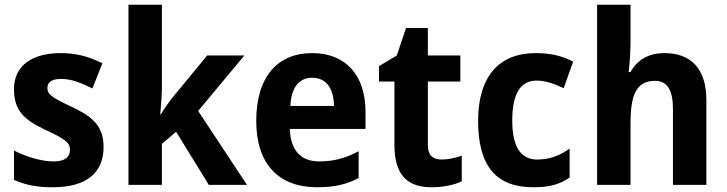

<svg xmlns="http://www.w3.org/2000/svg" viewBox="-20 -780 3069 810"><path d="M417 -161C417 -255 360 -293 279 -331C193 -371 180 -384 180 -409C180 -434 199 -447 238 -447C285 -447 323 -429 370 -407L412 -513C352 -543 298 -556 237 -556C115 -556 39 -503 39 -404C39 -315 80 -275 172 -232C268 -188 275 -173 275 -147C275 -118 255 -99 206 -99C154 -99 90 -119 39 -145V-21C90 1 136 10 203 10C341 10 417 -48 417 -161Z M663 -422V-760H522V0H663V-173L723 -224L861 0H1022L816 -312L1011 -546H854L714 -376C693 -351 677 -327 658 -297H656C660 -340 663 -378 663 -422Z M1297 -556C1152 -556 1061 -458 1061 -269C1061 -87 1157 10 1317 10C1390 10 1443 -2 1493 -29V-142C1437 -112 1387 -99 1325 -99C1249 -99 1205 -147 1203 -236H1522V-309C1522 -464 1437 -556 1297 -556ZM1297 -452C1359 -452 1388 -403 1389 -333H1205C1209 -417 1246 -452 1297 -452Z M1842 -107C1806 -107 1785 -126 1785 -166V-436H1922V-546H1785V-662H1693L1654 -546L1579 -501V-436H1644V-168C1644 -36 1704 10 1801 10C1850 10 1897 0 1928 -15V-123C1898 -113 1871 -107 1842 -107Z M2230 10C2297 10 2339 -1 2383 -31V-153C2340 -123 2300 -107 2245 -107C2178 -107 2141 -160 2141 -271C2141 -382 2174 -440 2244 -440C2280 -440 2315 -428 2358 -408L2398 -520C2360 -540 2312 -556 2240 -556C2086 -556 1997 -458 1997 -270C1997 -77 2075 10 2230 10Z M2640 -599V-760H2499V0H2640V-260C2640 -378 2664 -439 2743 -439C2795 -439 2819 -400 2819 -321V0H2960V-358C2960 -492 2893 -556 2783 -556C2721 -556 2670 -531 2640 -476H2632C2635 -500 2640 -553 2640 -599Z"/></svg>

Font: Noto Sans Kannada SemiCondensed
Style: Bold
Weight: 700
Width: 4
Designer: Jelle Bosma - Monotype Design Team
Foundry: Monotype Imaging Inc.
Version: Version 2.005